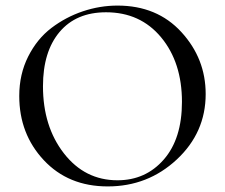

<svg xmlns="http://www.w3.org/2000/svg" viewBox="-20 -656 806 688"><path d="M366 12Q225 12 137 -82Q49 -176 49 -312Q49 -390 81 -453.5Q113 -517 164.5 -556Q216 -595 277 -615.5Q338 -636 401 -636Q543 -636 630 -541Q717 -446 717 -319Q717 -181 613.5 -84.5Q510 12 366 12ZM401 -10Q502 -10 567 -84.5Q632 -159 632 -291Q632 -432 557.5 -522Q483 -612 360 -612Q253 -612 193.5 -541.5Q134 -471 134 -347Q134 -203 209 -106.5Q284 -10 401 -10Z"/></svg>

Font: Cormorant Garamond Book
Style: Regular
Weight: 500
Designer: Christian Thalmann (Catharsis Fonts)
Version: Version 1.000;PS 002.000;hotconv 1.0.88;makeotf.lib2.5.64775